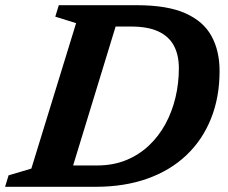

<svg xmlns="http://www.w3.org/2000/svg" viewBox="-44 -718 878 738"><path d="M329 -82Q390.5 -82 440.2 -102.2Q490 -122.5 528 -158.2Q566 -194 591.8 -241.2Q617.5 -288.5 630.5 -343.2Q643.5 -398 643.5 -455.5Q643.5 -506.5 624.5 -542.2Q605.5 -578 565 -597Q524.5 -616 459 -616H325L340 -698H482Q599 -698 668.5 -667Q738 -636 769 -579.2Q800 -522.5 800 -445Q800 -344.5 767.2 -262.5Q734.5 -180.5 672.8 -121.8Q611 -63 522.8 -31.5Q434.5 0 324 0H126.5L162.5 -82ZM248.5 -629 168.5 -654 182 -698H425.5L212 0H-24.5L-11 -44L76.5 -70Z"/></svg>

Font: Newsreader 9pt SemiBold
Style: Italic
Weight: 600
Italic angle: -17°
Designer: Hugues Gentile
Foundry: Production Type
Version: Version 1.003